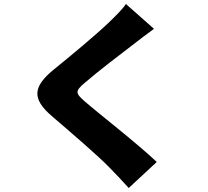

<svg xmlns="http://www.w3.org/2000/svg" viewBox="-20 -853 1040 959"><path d="M609 -833C591 -806 555 -771 522 -739C455 -675 328 -570 249 -506C144 -420 138 -360 239 -273C329 -196 471 -74 526 -17C558 16 591 50 623 86L763 -44C664 -138 469 -289 404 -346C356 -388 354 -397 403 -439C465 -493 589 -588 651 -635C678 -656 712 -682 749 -709Z"/></svg>

Font: Noto Sans CJK JP Black
Style: Regular
Weight: 900
Designer: Ryoko NISHIZUKA (kana & ideographs); Paul D. Hunt (Latin, Greek & Cyrillic); Wenlong ZHANG (bopomofo); Sandoll Communica
Foundry: Adobe Systems Incorporated
Version: Version 1.004;PS 1.004;hotconv 1.0.82;makeotf.lib2.5.63406